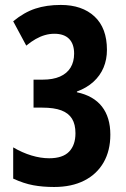

<svg xmlns="http://www.w3.org/2000/svg" viewBox="-20 -744 509 774"><path d="M411.1 -543Q411.1 -504.4 397.5 -471.7Q383.8 -439 356.7 -414.3Q329.6 -389.6 290 -375V-372.1Q356.9 -357.9 390.9 -314.5Q424.8 -271 424.8 -201.2Q424.8 -136.7 397.7 -89.4Q370.6 -42 319.8 -16.1Q269 9.8 198.2 9.8Q151.9 9.8 113.8 2.7Q75.7 -4.4 33.2 -23.9V-149.9Q69.8 -128.4 106.9 -117.2Q144 -106 178.2 -106Q232.9 -106 258.5 -132.6Q284.2 -159.2 284.2 -207Q284.2 -242.7 270.3 -265.4Q256.3 -288.1 227.1 -299.1Q197.8 -310.1 150.9 -310.1H115.2V-422.9H151.9Q193.4 -422.9 221.7 -435.3Q250 -447.8 264.4 -471.4Q278.8 -495.1 278.8 -527.8Q278.8 -566.9 258.5 -587.4Q238.3 -607.9 199.2 -607.9Q179.7 -607.9 161.1 -602.5Q142.6 -597.2 124 -586.7Q105.5 -576.2 85.9 -560.1L33.2 -658.2Q77.1 -694.3 122.3 -709.2Q167.5 -724.1 225.1 -724.1Q311 -724.1 361.1 -677.5Q411.1 -630.9 411.1 -543Z"/></svg>

Font: Open Sans Condensed
Style: Regular
Weight: 400
Width: 3
Designer: Monotype Design Team
Foundry: Monotype Imaging Inc.
Version: Version 3.000